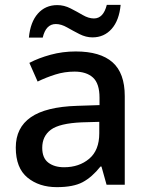

<svg xmlns="http://www.w3.org/2000/svg" viewBox="-20 -854 614 791"><path d="M292 -642Q393 -642 443.5 -597.5Q494 -553 494 -458V-93H419L398 -168H394Q359 -124 320.5 -103.5Q282 -83 214 -83Q141 -83 93 -122.5Q45 -162 45 -246Q45 -328 107 -371Q169 -414 298 -418L390 -421V-451Q390 -510 363 -534.5Q336 -559 287 -559Q246 -559 208 -547Q170 -535 135 -518L101 -595Q139 -615 188.5 -628.5Q238 -642 292 -642ZM317 -350Q225 -346 189.5 -319.5Q154 -293 154 -245Q154 -203 179 -184Q204 -165 244 -165Q306 -165 347.5 -200Q389 -235 389 -305V-352ZM99 -699Q105 -763 136 -798Q167 -833 216 -833Q244 -833 270.5 -819.5Q297 -806 321 -792Q345 -778 367 -778Q406 -778 420 -834H477Q471 -770 440 -735Q409 -700 361 -700Q334 -700 307.5 -713.5Q281 -727 256.5 -741Q232 -755 210 -755Q169 -755 156 -699Z"/></svg>

Font: Noto Sans Telugu UI Medium
Style: Regular
Weight: 500
Designer: Jelle Bosma - Monotype Design Team
Foundry: Monotype Imaging Inc.
Version: Version 2.005; ttfautohint (v1.8.4.7-5d5b)